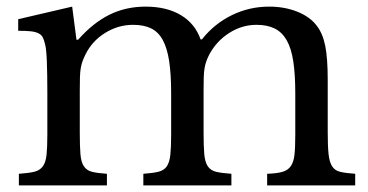

<svg xmlns="http://www.w3.org/2000/svg" viewBox="-20 -560 1113 580"><path d="M221 -160Q221 -118 223 -94Q225 -70 233.5 -57.5Q242 -45 258 -41Q274 -37 303 -35V0H37V-35Q66 -37 83 -41Q100 -45 109 -57Q118 -69 120.5 -91.5Q123 -114 123 -152V-280Q123 -337 121.5 -375Q120 -413 116 -427Q113 -440 109 -447.5Q105 -455 96 -459.5Q87 -464 72.5 -465.5Q58 -467 35 -467V-502L198 -540L211 -440H216Q261 -491 310.5 -515.5Q360 -540 420 -540Q483 -540 526 -514.5Q569 -489 586 -441H590Q627 -488 680 -514Q733 -540 793 -540Q840 -540 878.5 -524.5Q917 -509 937 -482Q955 -459 962.5 -421.5Q970 -384 970 -319V-160Q970 -119 972.5 -95Q975 -71 983 -58Q991 -45 1007.5 -41Q1024 -37 1053 -35V0H787V-35Q815 -36 832 -40.5Q849 -45 858 -57.5Q867 -70 869.5 -92Q872 -114 872 -152V-278Q872 -335 866 -374.5Q860 -414 846 -438.5Q832 -463 809.5 -474Q787 -485 755 -485Q711 -485 672.5 -460.5Q634 -436 612 -395Q607 -385 603.5 -375.5Q600 -366 598 -354.5Q596 -343 595.5 -327Q595 -311 595 -287V-160Q595 -119 597 -95Q599 -71 607.5 -58Q616 -45 633 -41Q650 -37 679 -35V0H413V-35Q441 -37 458 -41Q475 -45 483.5 -57Q492 -69 494.5 -91.5Q497 -114 497 -152V-278Q497 -336 491 -375.5Q485 -415 471.5 -439.5Q458 -464 436 -474.5Q414 -485 382 -485Q337 -485 297.5 -460.5Q258 -436 238 -395Q233 -385 229.5 -375.5Q226 -366 224 -354.5Q222 -343 221.5 -327Q221 -311 221 -287Z"/></svg>

Font: Libre Baskerville
Style: Regular
Weight: 400
Designer: Pablo Impallari, Rodrigo Fuenzalida
Foundry: Pablo Impallari, Rodrigo Fuenzalida
Version: Version 1.000; ttfautohint (v0.93) -l 8 -r 50 -G 200 -x 14 -